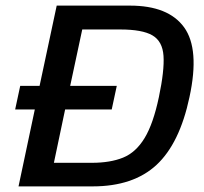

<svg xmlns="http://www.w3.org/2000/svg" viewBox="-20 -664 728 684"><path d="M46 0 104 -274H34L52 -358H121L182 -644H443Q580 -644 636 -566.5Q692 -489 655 -318Q620 -153 537.5 -76.5Q455 0 310 0ZM172 -84H307Q373 -84 418.5 -102.5Q464 -121 495 -172Q526 -223 546 -318Q566 -413 562.5 -465Q559 -517 523 -538Q487 -559 408 -559H273L230 -358H396L378 -274H212Z"/></svg>

Font: Kanit
Style: Italic
Weight: 400
Italic angle: -12°
Designer: Katatrad Team
Foundry: CadsonDemak
Version: Version 2.000; ttfautohint (v1.8.3)